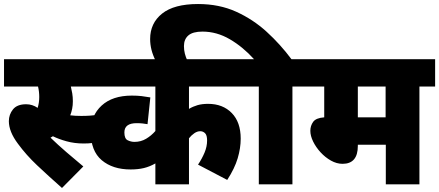

<svg xmlns="http://www.w3.org/2000/svg" viewBox="-20 -916 2182 954"><path d="M384 -340Q408 -340 428.5 -341.5Q449 -343 470 -347L486 -214Q464 -208 441 -205.5Q418 -203 396 -203Q350 -203 310.5 -214Q271 -225 243 -239Q237 -235 231 -232Q266 -198 310 -160Q354 -122 394 -89L288 18Q218 -44 164 -95Q110 -146 69 -202Q24 -262 24 -314Q24 -347 44.5 -372.5Q65 -398 110 -398Q141 -398 167 -380Q175 -405 175 -434Q175 -461 169 -486H0V-622H477V-486H332Q336 -470 339 -452Q342 -434 342 -413Q342 -393 338.5 -375.5Q335 -358 329 -343Q353 -340 384 -340Z M1216 -486H919V-375Q939 -387 961.5 -393.5Q984 -400 1014 -400Q1087 -400 1131.5 -354.5Q1176 -309 1176 -227Q1176 -180 1161 -129.5Q1146 -79 1109 -22L964 -98Q984 -128 996.5 -158Q1009 -188 1009 -218Q1009 -244 999 -254Q989 -264 975 -264Q960 -264 945.5 -254Q931 -244 919 -229V0H752V-104Q724 -88 695 -81Q666 -74 629 -74Q540 -74 485.5 -120Q431 -166 431 -261Q431 -342 485 -391.5Q539 -441 635 -441Q662 -441 683.5 -438.5Q705 -436 727 -432L713 -299Q702 -301 689 -302.5Q676 -304 659 -304Q598 -304 598 -258Q598 -227 614.5 -219Q631 -211 648 -211Q680 -211 706 -226.5Q732 -242 752 -265V-486H405V-622H1216Z M1266 -486H1202V-622H1242Q1187 -683 1122 -721Q1057 -759 986 -759Q938 -759 916 -740Q894 -721 894 -687Q894 -667 898.5 -649.5Q903 -632 911 -615H753Q726 -668 726 -722Q726 -801 785.5 -848.5Q845 -896 964 -896Q1069 -896 1153 -858Q1237 -820 1305 -758Q1373 -696 1428 -622H1511V-486H1433V0H1266Z M2064 -486V0H1897V-197H1758V-191Q1758 -102 1682 -102Q1653 -102 1624.5 -118Q1596 -134 1573 -159Q1550 -184 1536 -212.5Q1522 -241 1522 -266Q1522 -291 1536 -310.5Q1550 -330 1591 -333V-486H1497V-622H2142V-486ZM1896 -486H1758V-333H1896Z"/></svg>

Font: Noto Sans SemiCondensed Black
Style: Regular
Weight: 900
Width: 4
Designer: Monotype Design Team
Foundry: Monotype Imaging Inc.
Version: Version 2.013; ttfautohint (v1.8.4.7-5d5b)